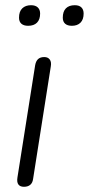

<svg xmlns="http://www.w3.org/2000/svg" viewBox="-20 -711 341 737"><path d="M72 6Q57 6 50.5 -3Q44 -12 47 -30L115 -461Q118 -477 126.5 -484.5Q135 -492 150 -492Q164 -492 171 -482.5Q178 -473 175 -456L107 -24Q105 -9 96 -1.5Q87 6 72 6ZM256 -612Q239 -612 230 -620Q221 -628 221 -643Q221 -667 233 -679Q245 -691 267 -691Q284 -691 292.5 -682.5Q301 -674 301 -659Q301 -636 289 -624Q277 -612 256 -612ZM88 -612Q71 -612 62 -620Q53 -628 53 -643Q53 -667 65.5 -679Q78 -691 99 -691Q116 -691 125 -682.5Q134 -674 134 -659Q134 -636 122 -624Q110 -612 88 -612Z"/></svg>

Font: Nunito ExtraLight Light
Style: Italic
Weight: 300
Italic angle: -9°
Version: Version 3.602